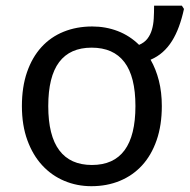

<svg xmlns="http://www.w3.org/2000/svg" viewBox="-20 -638 660 668"><path d="M543 -269Q543 -202.1 524.9 -150.1Q506.8 -98.1 474.4 -62.7Q441.9 -27.3 397 -8.8Q352.1 9.8 297.9 9.8Q247.6 9.8 203.6 -8.8Q159.7 -27.3 127 -62.7Q94.2 -98.1 75.2 -150.1Q56.2 -202.1 56.2 -269Q56.2 -335.4 74 -387Q91.8 -438.5 124 -473.9Q156.2 -509.3 201.4 -527.6Q246.6 -545.9 300.8 -545.9Q348.1 -545.9 389.9 -529.8Q431.6 -513.7 463.9 -481.9Q482.4 -489.7 492.9 -503.4Q503.4 -517.1 508.5 -534.7Q513.7 -552.2 514.9 -573.5Q516.1 -594.7 516.1 -618.2H612.8L620.1 -606.9Q612.8 -573.2 602.5 -545.4Q592.3 -517.6 578.4 -495.4Q564.5 -473.1 546.1 -456.8Q527.8 -440.4 503.9 -430.2Q522.5 -397.9 532.7 -357.7Q543 -317.4 543 -269ZM147.9 -269Q147.9 -166 186.3 -115Q224.6 -64 299.8 -64Q451.2 -64 451.2 -269Q451.2 -371.6 412.8 -421.9Q374.5 -472.2 298.8 -472.2Q223.6 -472.2 185.8 -421.9Q147.9 -371.6 147.9 -269Z"/></svg>

Font: WenQuanYi Micro Hei Mono
Style: Regular
Weight: 400
Foundry: Ascender Corporation
Version: Version 0.2.0-beta